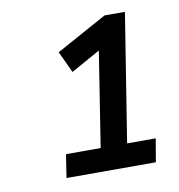

<svg xmlns="http://www.w3.org/2000/svg" viewBox="-57 -758 494 529"><g transform="rotate(-10 190.0 -493.5)"><path d="M88 -282 98 -347H195L241 -640L288 -641L155 -567L127 -627L269 -705H326L269 -347H349L338 -282Z"/></g></svg>

Font: Nunito Sans 12pt Medium
Style: Italic
Weight: 500
Italic angle: -9°
Designer: Vernon Adams
Foundry: Vernon Adams
Version: Version 3.101;gftools[0.9.27]